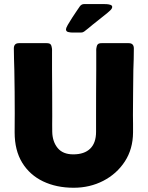

<svg xmlns="http://www.w3.org/2000/svg" viewBox="-20 -907 719 935"><path d="M234.4 -339.8Q234.4 -321.3 234.1 -302.5Q233.9 -283.7 234.4 -265.1Q235.4 -217.3 260.7 -186.3Q286.1 -155.3 336.9 -155.3Q390.6 -155.3 419.2 -183.1Q447.8 -210.9 447.8 -265.1V-339.8Q447.8 -397 448 -454.3Q448.2 -511.7 448.7 -568.8V-637.7Q449.2 -646 448.7 -655Q448.2 -664.1 449.2 -671.9Q450.7 -684.6 455.8 -690.7Q460.9 -696.8 474.6 -696.8H606.9Q631.8 -696.8 631.8 -670.9Q631.8 -645 631.1 -618.7Q630.4 -592.3 629.4 -566.4Q628.9 -511.7 628.2 -456.3Q627.4 -400.9 627.4 -345.7Q627.4 -324.7 627.9 -304Q628.4 -283.2 627.9 -262.2Q627.4 -181.2 587.9 -120.6Q548.3 -60.1 482.9 -26.4Q417.5 7.3 338.9 7.3Q254.9 7.3 189.9 -23.7Q125 -54.7 88.1 -114.7Q51.3 -174.8 51.3 -262.2Q51.3 -285.6 51.5 -309.1Q51.8 -332.5 51.8 -356Q51.8 -408.7 51.3 -461.2Q50.8 -513.7 49.8 -565.9Q49.3 -592.3 48.3 -618.7Q47.4 -645 47.4 -670.9Q47.4 -696.8 72.3 -696.8H207.5Q221.7 -696.8 226.6 -690.7Q231.4 -684.6 232.9 -671.9Q233.9 -664.1 233.4 -655Q232.9 -646 233.4 -637.7V-568.8Q233.9 -511.7 234.1 -454.3Q234.4 -397 234.4 -339.8ZM485.8 -887.2Q490.2 -887.2 500 -886.7Q509.8 -886.2 518.1 -883.3Q526.4 -880.4 526.4 -873.5Q526.4 -865.2 516.4 -856Q506.3 -846.7 501 -842.3Q464.4 -812.5 429.7 -785.6Q420.4 -777.8 410.4 -769.5Q400.4 -761.2 390.6 -753.9Q383.8 -748.5 375 -748.5H331.5Q323.7 -748.5 312.5 -751Q301.3 -753.4 301.3 -764.6Q301.3 -770 309.8 -785.4Q318.4 -800.8 330.6 -819.3Q342.8 -837.9 353.5 -853.8Q364.3 -869.6 368.7 -876Q377 -887.2 389.6 -887.2Z"/></svg>

Font: Belanosima SemiBold
Style: Regular
Weight: 600
Designer: The DocRepair Project, Santiago Orozco
Foundry: Google
Version: Version 2.000